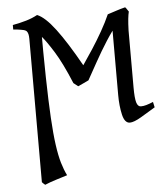

<svg xmlns="http://www.w3.org/2000/svg" viewBox="-52 -516 707 806"><g transform="rotate(-5 302.0 -112.5)"><path d="M592 -40Q563 -22 531.5 -3.5Q500 15 483 15Q461 15 452.5 -22Q444 -59 444 -105Q444 -110 444 -139Q444 -168 444 -208.5Q444 -249 444 -289.5Q444 -330 444 -359.5Q444 -389 444 -394Q444 -404 449.5 -412Q455 -420 455 -427Q455 -434 438 -439Q460 -445 472.5 -453Q485 -461 505 -469L519 -450Q516 -438 514 -419.5Q512 -401 511 -371Q511 -367 511 -343.5Q511 -320 511 -287Q511 -254 511 -220.5Q511 -187 511 -162Q511 -137 511 -131Q511 -86 516.5 -67.5Q522 -49 535 -49Q546 -49 558 -52.5Q570 -56 587 -63ZM325 -177Q317 -173 303 -166.5Q289 -160 280 -156L261 -171Q225 -258 194 -307.5Q163 -357 145 -377Q126 -396 94 -405.5Q62 -415 29 -417V-436Q61 -442 86.5 -449.5Q112 -457 134 -469Q167 -456 210 -399Q253 -342 309 -242Q329 -271 351.5 -305.5Q374 -340 395 -377Q416 -414 430 -446Q452 -453 468.5 -458.5Q485 -464 505 -469Q508 -467 512.5 -459.5Q517 -452 519 -450Q496 -439 469.5 -408Q443 -377 416.5 -335.5Q390 -294 366.5 -251.5Q343 -209 325 -177ZM146 -442Q146 -304 148 -204Q150 -104 154 -34.5Q158 35 164.5 81Q171 127 180 157.5Q189 188 201 212Q179 219 153 227Q127 235 106 244Q102 241 99.5 238.5Q97 236 93 232Q93 218 93 180Q93 142 93 88Q93 34 93 -28.5Q93 -91 93 -154.5Q93 -218 93 -274.5Q93 -331 93 -373Q93 -395 85.5 -404Q78 -413 46 -416Z"/></g></svg>

Font: ChillKai
Style: Regular
Weight: 400
Designer: ChillType
Foundry: 寒蝉字型
Version: Version 2.000